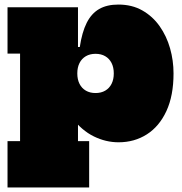

<svg xmlns="http://www.w3.org/2000/svg" viewBox="-20 -612 800 842"><path d="M13 210V7H68V-377H13V-580H322V-353L319 -300V-273L322 -161V7H371V210ZM500 12Q444 12 391.5 -13.8Q339 -39.5 295.5 -95.5Q252 -151.5 223 -242L319 -290Q319 -263.5 328.8 -244.2Q338.5 -225 356.5 -214.5Q374.5 -204 399 -204Q423.5 -204 441.5 -214.5Q459.5 -225 469.2 -244.2Q479 -263.5 479 -290Q479 -316.5 469.2 -335.8Q459.5 -355 441.5 -365.5Q423.5 -376 399 -376Q374.5 -376 356.5 -365.5Q338.5 -355 328.8 -335.8Q319 -316.5 319 -290L306 -406H330Q339.5 -470.5 360.2 -511.8Q381 -553 415 -572.5Q449 -592 499 -592Q559 -592 604.2 -566.2Q649.5 -540.5 680 -497.2Q710.5 -454 725.8 -400.2Q741 -346.5 741 -290Q741 -192.5 709.8 -125Q678.5 -57.5 624 -22.8Q569.5 12 500 12Z"/></svg>

Font: Hepta Slab Black
Style: Regular
Weight: 900
Designer: Michael LaGattuta
Foundry: Michael LaGattuta
Version: Version 1.102